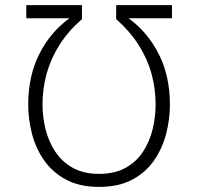

<svg xmlns="http://www.w3.org/2000/svg" viewBox="-20 -720 778 752"><path d="M368 12Q291 12 238 -16.8Q185 -45.5 152.2 -92.8Q119.5 -140 105 -197Q90.5 -254 90.5 -310Q90.5 -422.5 134 -508.5Q177.5 -594.5 252 -648.5H83V-700H301V-645Q247.5 -598.5 213.5 -545Q179.5 -491.5 163 -432.8Q146.5 -374 146.5 -310.5Q146.5 -262.5 158.2 -214.5Q170 -166.5 196 -126.8Q222 -87 264.5 -63Q307 -39 368 -39Q430 -39 472.5 -63Q515 -87 540.8 -126.8Q566.5 -166.5 578 -214.5Q589.5 -262.5 589.5 -310.5Q589.5 -374 573 -432.8Q556.5 -491.5 522.2 -545Q488 -598.5 435 -645V-700H653.5V-648.5H483.5Q558 -594.5 601.8 -508.5Q645.5 -422.5 645.5 -310Q645.5 -254 631 -197Q616.5 -140 584.2 -92.8Q552 -45.5 498.8 -16.8Q445.5 12 368 12Z"/></svg>

Font: Overpass ExtraLight
Style: Regular
Weight: 250
Designer: Delve Withrington, Dave Bailey, Thomas Jockin
Foundry: Delve Fonts LLC
Version: Version 4.000